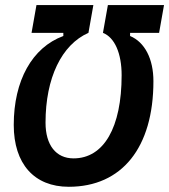

<svg xmlns="http://www.w3.org/2000/svg" viewBox="-20 -713 655 743"><path d="M121.1 -693.4 102.1 -585.9H225.1V-573.7C104.5 -529.3 33.2 -401.4 33.2 -229.5C33.2 -79.1 112.3 9.8 246.1 9.8C452.1 9.8 573.7 -142.1 573.7 -398.9C573.7 -484.9 540.5 -549.8 483.4 -573.7V-585.9H595.7L614.7 -693.4H397.5L378.4 -585.9C423.8 -567.9 450.7 -506.8 450.7 -421.9C450.7 -219.7 381.8 -100.1 264.6 -100.1C196.8 -100.1 156.2 -151.4 156.2 -238.3C156.2 -411.1 218.3 -540 322.3 -585.9L341.3 -693.4Z"/></svg>

Font: Cascadia Mono SemiBold
Style: Italic
Weight: 600
Italic angle: -10°
Monospace: yes
Designer: Aaron Bell
Foundry: Saja Typeworks
Version: Version 2404.023